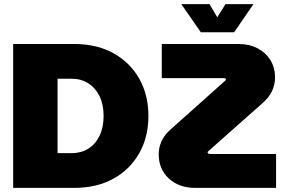

<svg xmlns="http://www.w3.org/2000/svg" viewBox="-20 -914 1368 934"><path d="M44 0V-700H341Q451 -700 532 -655Q613 -610 657.5 -531Q702 -452 702 -350Q702 -248 657.5 -169Q613 -90 532 -45Q451 0 341 0ZM260 -169H329Q374 -169 409 -190.5Q444 -212 464 -253Q484 -294 484 -350Q484 -406 464 -446.5Q444 -487 409 -509Q374 -531 329 -531H260ZM930 0Q851 0 801.5 -45.5Q752 -91 752 -164Q752 -196 766 -227.5Q780 -259 814 -288L1075 -521Q1077 -523 1078 -525Q1079 -527 1079 -528Q1079 -530 1078 -531Q1077 -532 1075 -533Q1073 -534 1069 -534H767V-700H1140Q1193 -700 1233 -679Q1273 -658 1295.5 -621.5Q1318 -585 1318 -536Q1318 -504 1304 -472.5Q1290 -441 1259 -414L995 -180Q994 -179 992.5 -177.5Q991 -176 990.5 -175Q990 -174 990 -172Q990 -170 991.5 -168.5Q993 -167 996 -166Q999 -165 1003 -165H1323V0ZM957 -757 862 -894H999L1037 -830L1077 -894H1213L1119 -757Z"/></svg>

Font: MuseoModerno Thin Black
Style: Regular
Weight: 900
Version: Version 1.002